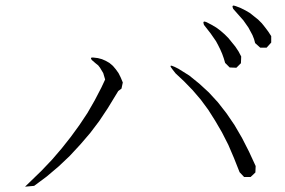

<svg xmlns="http://www.w3.org/2000/svg" viewBox="-20 -829 1040 700"><path d="M321.3 -619.1 336.9 -617.2 351.6 -613.3 365.2 -607.4 378.9 -599.6 391.6 -588.9 402.3 -576.2 412.1 -562.5 419.9 -546.9 427.7 -528.3 422.9 -505.9 411.1 -497.1 373 -434.6 341.8 -387.7 308.6 -343.8 272.5 -301.8 234.4 -260.7 194.3 -222.7 150.4 -185.5 104.5 -151.4 71.3 -148.4 131.8 -207 169.9 -247.1 205.1 -288.1 238.3 -330.1 269.5 -373 298.8 -417 325.2 -462.9 349.6 -509.8 363.3 -539.1 356.4 -562.5 344.7 -582 337.9 -590.8 328.1 -598.6 314.5 -610.4Q306.6 -621.1 321.3 -619.1ZM812.5 -300.8 789.1 -346.7 764.6 -388.7 739.3 -428.7 711.9 -465.8 682.6 -500 651.4 -532.2 620.1 -561.5 609.4 -575.2Q590.8 -597.7 617.2 -585L630.9 -578.1L669.9 -553.7L706.1 -524.4L741.2 -492.2L774.4 -456.1L805.7 -416L835 -373L862.3 -326.2L887.7 -276.4L912.1 -223.6L911.1 -200.2L893.6 -183.6H870.1L853.5 -201.2L833 -252.9ZM790 -632.8 783.2 -648.4 775.4 -664.1 767.6 -678.7 748 -707 723.6 -738.3Q716.8 -755.9 733.4 -748L752 -738.3L768.6 -728.5L784.2 -716.8L798.8 -704.1L812.5 -690.4L825.2 -674.8L837.9 -659.2L849.6 -641.6L859.4 -623L858.4 -598.6L841.8 -582L817.4 -583L800.8 -599.6L795.9 -616.2ZM900.4 -701.2 885.7 -728.5 867.2 -754.9 844.7 -780.3 830.1 -796.9Q822.3 -813.5 839.8 -806.6L857.4 -799.8L875 -791L891.6 -781.2L906.2 -769.5L920.9 -757.8L934.6 -744.1L946.3 -729.5L958 -713.9L968.8 -697.3V-673.8L952.1 -655.3H928.7L910.2 -671.9L906.2 -686.5Z"/></svg>

Font: B2 Hana
Style: Regular
Weight: 500
Version: 2020-08-05; (max)